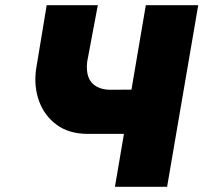

<svg xmlns="http://www.w3.org/2000/svg" viewBox="-20 -720 784 740"><path d="M319 -204H525L556 -375L405 -374ZM542 -700 423 0H624L744 -700ZM357 -700H160L119 -453Q110 -387 130.5 -330.5Q151 -274 198.5 -239Q246 -204 319 -204L405 -374Q374 -374 352 -386.5Q330 -399 321 -422.5Q312 -446 316 -482Z"/></svg>

Font: Jost ExtraBold
Style: Italic
Weight: 800
Italic angle: -5°
Version: Version 3.710